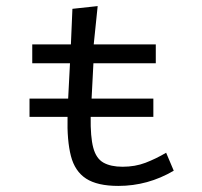

<svg xmlns="http://www.w3.org/2000/svg" viewBox="-20 -603 665 631"><path d="M77 -219V-279H204L210 -395H86V-457H213L218 -574L301 -583L288 -457H492V-395H287L281 -279H484V-219H278Q277 -153 286.5 -117.5Q296 -82 320 -68.5Q344 -55 383 -55Q424 -55 458 -68Q492 -81 526 -101L551 -42Q466 8 369 8Q300 8 263 -16Q226 -40 213 -90.5Q200 -141 202 -219Z"/></svg>

Font: Inconsolata Expanded
Style: Regular
Weight: 400
Width: 7
Monospace: yes
Designer: Raph Levien, Cyreal, Brenton Simpson
Foundry: Raph Levien, Cyreal, Google
Version: Version 3.100; ttfautohint (v1.8.4.7-5d5b)